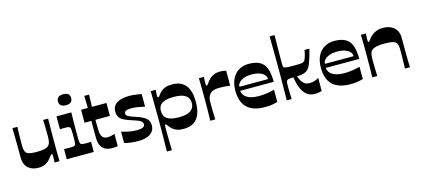

<svg xmlns="http://www.w3.org/2000/svg" viewBox="-69 -1341 4716 2149"><g transform="rotate(-15 2289.0 -266.5)"><path d="M222 11Q175 11 137 -6.5Q99 -24 77.5 -60.5Q56 -97 56 -152Q56 -199 56 -238Q56 -277 55.5 -310.5Q55 -344 54.5 -374.5Q54 -405 53.5 -433.5Q53 -462 52 -493H110Q109 -466 108 -442Q107 -418 106.5 -396.5Q106 -375 106 -354.5Q106 -334 106 -314.5Q106 -295 106 -275Q106 -239 113 -217Q120 -195 136.5 -184.5Q153 -174 180.5 -170Q208 -166 250 -166Q300 -166 332 -172.5Q364 -179 381.5 -193.5Q399 -208 405.5 -233Q412 -258 412 -293Q412 -312 412 -332.5Q412 -353 411.5 -377.5Q411 -402 410.5 -431Q410 -460 408 -493H466Q466 -460 465.5 -429Q465 -398 464.5 -369Q464 -340 464 -314Q464 -288 464 -264.5Q464 -241 464 -221Q464 -192 464 -161Q464 -130 464.5 -100Q465 -70 465.5 -44Q466 -18 466 0H409Q410 -18 410.5 -34.5Q411 -51 411 -63Q411 -82 410 -90.5Q409 -99 403 -99Q398 -99 392 -93Q386 -87 372 -69Q362 -54 343.5 -35Q325 -16 295.5 -2.5Q266 11 222 11Z M550 0V-118Q566 -117 581.5 -116.5Q597 -116 614 -116Q642 -116 656 -118Q670 -120 675 -125Q680 -129 682.5 -135.5Q685 -142 686 -153.5Q687 -165 687.5 -183.5Q688 -202 688 -230Q688 -257 687.5 -276Q687 -295 686 -306.5Q685 -318 682.5 -325Q680 -332 675 -336Q670 -341 657.5 -343Q645 -345 622 -345Q606 -345 592.5 -345Q579 -345 563 -343V-493H735Q734 -454 733.5 -422.5Q733 -391 732.5 -365Q732 -339 732 -315.5Q732 -292 732 -269Q732 -226 732.5 -199.5Q733 -173 734.5 -158Q736 -143 738.5 -136Q741 -129 746 -125Q752 -120 764 -118Q776 -116 804 -116Q819 -116 833.5 -116.5Q848 -117 863 -118V0ZM700 -586Q622 -586 622 -649Q622 -713 700 -713Q775 -713 775 -649Q775 -586 700 -586Z M1080 12Q1028 12 995.5 -4.5Q963 -21 945 -57Q937 -72 933 -90.5Q929 -109 928 -134Q927 -159 927 -193Q927 -214 927 -236Q927 -258 927 -279.5Q927 -301 927 -317.5Q927 -334 927 -343H848V-493H926L923 -634H978L974 -493H1142V-343H974Q974 -329 974 -317Q974 -305 974 -294Q974 -258 975 -231.5Q976 -205 979 -187Q982 -169 989 -156Q997 -137 1014 -128Q1031 -119 1057 -119Q1076 -119 1097.5 -123.5Q1119 -128 1139 -136V7Q1126 9 1110.5 10.5Q1095 12 1080 12Z M1217 -9V-141Q1267 -125 1311 -117.5Q1355 -110 1393 -110Q1440 -110 1463 -121.5Q1486 -133 1486 -155Q1486 -170 1477 -181.5Q1468 -193 1445.5 -204Q1423 -215 1381 -228Q1319 -247 1281.5 -265.5Q1244 -284 1228 -309Q1212 -334 1212 -373Q1212 -438 1263.5 -471Q1315 -504 1412 -504Q1431 -504 1455 -501.5Q1479 -499 1504 -495Q1529 -491 1549 -487V-341Q1503 -352 1466 -358Q1429 -364 1397 -364Q1353 -364 1332.5 -354Q1312 -344 1312 -324Q1312 -305 1334 -291.5Q1356 -278 1413 -260Q1471 -242 1505.5 -222Q1540 -202 1554 -177.5Q1568 -153 1568 -120Q1568 -60 1519.5 -24.5Q1471 11 1379 11Q1328 11 1288 5.5Q1248 0 1217 -9Z M1655 207Q1656 129 1656.5 76Q1657 23 1657.5 -10.5Q1658 -44 1658 -65Q1658 -86 1658 -101Q1658 -116 1658 -132Q1658 -148 1658 -163Q1658 -178 1658 -200.5Q1658 -223 1657.5 -258.5Q1657 -294 1656.5 -351Q1656 -408 1655 -493H1713Q1711 -476 1710 -460Q1709 -444 1709 -434Q1709 -418 1710.5 -411Q1712 -404 1718 -404Q1723 -404 1729.5 -410.5Q1736 -417 1748 -434Q1759 -450 1777.5 -466Q1796 -482 1826.5 -493Q1857 -504 1904 -504Q2008 -504 2060 -439.5Q2112 -375 2112 -247Q2112 -119 2060 -54Q2008 11 1904 11Q1857 11 1827 0Q1797 -11 1778 -27.5Q1759 -44 1748 -59Q1736 -76 1729.5 -83Q1723 -90 1718 -90Q1712 -90 1710.5 -83Q1709 -76 1709 -60Q1709 -50 1709 -22Q1709 6 1709.5 41.5Q1710 77 1710.5 112Q1711 147 1711.5 173Q1712 199 1713 207ZM1887 -128Q1977 -128 2021 -158Q2065 -188 2065 -247Q2065 -306 2021 -335Q1977 -364 1887 -364Q1794 -364 1750.5 -336Q1707 -308 1707 -247Q1707 -186 1750.5 -157Q1794 -128 1887 -128Z M2213 0Q2214 -33 2214.5 -66Q2215 -99 2215.5 -132Q2216 -165 2216 -195.5Q2216 -226 2216 -253Q2216 -280 2216 -311Q2216 -342 2215.5 -374.5Q2215 -407 2214.5 -437.5Q2214 -468 2213 -493H2271Q2270 -475 2269 -456Q2268 -437 2268 -425Q2268 -406 2269 -398Q2270 -390 2277 -390Q2282 -390 2289 -398Q2296 -406 2311 -428Q2321 -443 2340 -460.5Q2359 -478 2388.5 -491Q2418 -504 2462 -504Q2480 -504 2497.5 -501.5Q2515 -499 2530 -495V-321Q2511 -324 2483 -327Q2455 -330 2402 -330Q2356 -330 2326.5 -316Q2297 -302 2282 -274Q2267 -246 2267 -202Q2267 -184 2267 -163Q2267 -142 2267.5 -117Q2268 -92 2269 -63Q2270 -34 2271 0Z M2845 11Q2772 11 2720 -7Q2668 -25 2635 -59Q2602 -93 2586.5 -141.5Q2571 -190 2571 -251Q2571 -332 2599 -388.5Q2627 -445 2677 -474.5Q2727 -504 2791 -504Q2874 -504 2922.5 -475.5Q2971 -447 2991.5 -388Q3012 -329 3012 -237H2622Q2626 -212 2638.5 -191.5Q2651 -171 2674 -156.5Q2697 -142 2731 -134Q2765 -126 2812 -126Q2857 -126 2898 -132Q2939 -138 2992 -151V-9Q2957 1 2924 6Q2891 11 2845 11ZM2959 -283Q2959 -327 2913.5 -354Q2868 -381 2791 -381Q2745 -381 2708 -368.5Q2671 -356 2649 -334Q2627 -312 2626 -283Z M3099 1Q3100 -84 3100.5 -137.5Q3101 -191 3101.5 -222.5Q3102 -254 3102 -272Q3102 -290 3102 -301.5Q3102 -313 3102 -327Q3102 -340 3102 -360Q3102 -380 3102 -411Q3102 -442 3101.5 -486Q3101 -530 3100.5 -593Q3100 -656 3099 -740H3156Q3155 -668 3154.5 -612Q3154 -556 3153.5 -514.5Q3153 -473 3153 -446Q3153 -419 3153 -406Q3153 -390 3154.5 -381Q3156 -372 3161 -366Q3170 -359 3195 -356.5Q3220 -354 3275 -354Q3315 -354 3338.5 -355Q3362 -356 3375 -359.5Q3388 -363 3395 -369Q3404 -376 3410 -390.5Q3416 -405 3421 -422Q3426 -438 3428 -447Q3430 -456 3432 -465.5Q3434 -475 3437 -493H3493Q3480 -438 3467.5 -398Q3455 -358 3444.5 -331Q3434 -304 3423 -287Q3412 -270 3400 -261Q3386 -249 3365.5 -242Q3345 -235 3322 -232Q3299 -229 3279 -228Q3292 -193 3308 -168.5Q3324 -144 3345.5 -131.5Q3367 -119 3396 -119Q3429 -119 3459 -129Q3489 -139 3504 -152V0Q3497 4 3481.5 7Q3466 10 3450 11.5Q3434 13 3423 13Q3367 13 3329 -18Q3291 -49 3269 -104Q3247 -159 3238 -228Q3205 -228 3183.5 -224.5Q3162 -221 3157 -204Q3153 -195 3152.5 -179Q3152 -163 3152 -141Q3152 -133 3152 -115Q3152 -97 3153 -75.5Q3154 -54 3154.5 -33.5Q3155 -13 3156 1Z M3836 11Q3763 11 3711 -7Q3659 -25 3626 -59Q3593 -93 3577.5 -141.5Q3562 -190 3562 -251Q3562 -332 3590 -388.5Q3618 -445 3668 -474.5Q3718 -504 3782 -504Q3865 -504 3913.5 -475.5Q3962 -447 3982.5 -388Q4003 -329 4003 -237H3613Q3617 -212 3629.5 -191.5Q3642 -171 3665 -156.5Q3688 -142 3722 -134Q3756 -126 3803 -126Q3848 -126 3889 -132Q3930 -138 3983 -151V-9Q3948 1 3915 6Q3882 11 3836 11ZM3950 -283Q3950 -327 3904.5 -354Q3859 -381 3782 -381Q3736 -381 3699 -368.5Q3662 -356 3640 -334Q3618 -312 3617 -283Z M4090 0Q4091 -33 4091.5 -66Q4092 -99 4092.5 -132Q4093 -165 4093 -195.5Q4093 -226 4093 -253Q4093 -280 4093 -311.5Q4093 -343 4092.5 -375Q4092 -407 4091.5 -437.5Q4091 -468 4090 -493H4148Q4147 -475 4146 -458.5Q4145 -442 4145 -431Q4145 -411 4146 -402.5Q4147 -394 4154 -394Q4159 -394 4164.5 -400.5Q4170 -407 4183 -425Q4194 -440 4215 -458.5Q4236 -477 4268.5 -490.5Q4301 -504 4346 -504Q4397 -504 4436.5 -486.5Q4476 -469 4499.5 -433Q4523 -397 4523 -341Q4523 -295 4523 -255.5Q4523 -216 4523 -182.5Q4523 -149 4523.5 -119Q4524 -89 4525 -60Q4526 -31 4527 0H4469Q4470 -28 4470.5 -52Q4471 -76 4471.5 -98Q4472 -120 4472.5 -140Q4473 -160 4473 -180Q4473 -200 4473 -221Q4473 -256 4465.5 -278Q4458 -300 4440.5 -311Q4423 -322 4392.5 -326Q4362 -330 4316 -330Q4263 -330 4229.5 -323Q4196 -316 4177 -301.5Q4158 -287 4151 -262Q4144 -237 4144 -202Q4144 -184 4144 -163Q4144 -142 4144.5 -117Q4145 -92 4146 -63Q4147 -34 4148 0Z"/></g></svg>

Font: Ojuju
Style: Bold
Weight: 700
Designer: Chisaokwu Joboson, Mirko Velimirovic
Foundry: Udi Foundry
Version: Version 1.000